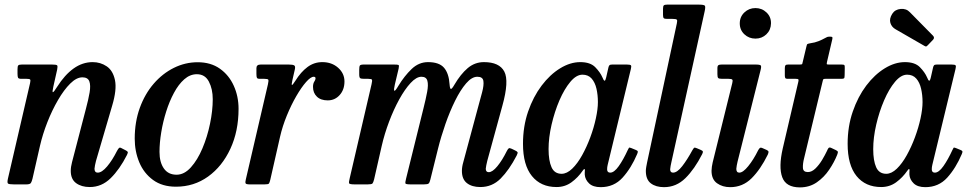

<svg xmlns="http://www.w3.org/2000/svg" viewBox="-20 -800 4226 833"><path d="M75 -520H205.5Q224.5 -520 227.8 -516.5Q231 -513 228 -498L211.5 -424.5Q206 -400.5 209.5 -400Q213 -399.5 228 -423.5Q260.5 -475 299.2 -502.8Q338 -530.5 382 -530.5Q416 -530.5 443 -512.2Q470 -494 478.8 -452.5Q487.5 -411 466.5 -341L396.5 -102Q394.5 -95 392.2 -83.2Q390 -71.5 390 -68Q390 -51 404 -51Q422 -51 444.8 -78Q467.5 -105 487.5 -145Q492.5 -154 496.2 -157.8Q500 -161.5 507.5 -157L525 -148Q532 -144.5 534 -141.2Q536 -138 531 -128Q499 -65 460 -26.8Q421 11.5 369.5 11.5Q333.5 11.5 310.2 -5.5Q287 -22.5 287 -58.5Q287 -76 292.5 -96.5L352.5 -327Q363.5 -368 368.8 -399Q374 -430 367.5 -447.2Q361 -464.5 337.5 -464.5Q312 -464.5 284.8 -437.5Q257.5 -410.5 231.8 -366.2Q206 -322 185.5 -269.8Q165 -217.5 153.5 -167.5L121 -25Q118 -12.5 114 -6.2Q110 0 94 0H40.5Q18.5 0 14.5 -4Q10.5 -8 14.5 -25.5L110.5 -439.5Q113.5 -452.5 110.5 -455.2Q107.5 -458 95.5 -458H73.5Q61 -458 58.5 -462.5Q56 -467 56 -480V-499.5Q56 -512.5 59.2 -516.2Q62.5 -520 75 -520Z M564.5 -198.5Q564.5 -271 586.5 -331.8Q608.5 -392.5 646.8 -436.8Q685 -481 734.2 -505.5Q783.5 -530 837.5 -530Q894.5 -530 934 -502Q973.5 -474 994.2 -428Q1015 -382 1015 -328Q1015 -231 979.5 -154.5Q944 -78 882.8 -34Q821.5 10 743.5 10Q684 10 644 -19.2Q604 -48.5 584.2 -96Q564.5 -143.5 564.5 -198.5ZM672 -141Q672 -96 691 -69Q710 -42 746 -42Q779.5 -42 808.2 -74Q837 -106 858.2 -156.2Q879.5 -206.5 891.2 -263.2Q903 -320 903 -369.5Q903 -414 886.2 -446Q869.5 -478 834 -478Q804.5 -478 779.5 -456Q754.5 -434 734.8 -397.2Q715 -360.5 701 -316Q687 -271.5 679.5 -225.8Q672 -180 672 -141Z M1111 -520H1232.5Q1250.5 -520 1256.5 -516.2Q1262.5 -512.5 1259 -498L1248.5 -452Q1244 -431.5 1246.8 -431.2Q1249.5 -431 1261.5 -449.5Q1285 -487.5 1313.8 -509Q1342.5 -530.5 1378.5 -530.5Q1419.5 -530.5 1447 -506Q1474.5 -481.5 1474.5 -446.5Q1474.5 -411 1453.8 -387.8Q1433 -364.5 1402 -364.5Q1371.5 -364.5 1354.8 -380.8Q1338 -397 1338 -423Q1338 -437.5 1343.5 -445.8Q1349 -454 1349 -460Q1349 -467 1341 -467Q1328 -467 1307.8 -444Q1287.5 -421 1265.5 -383Q1243.5 -345 1224.5 -298.8Q1205.5 -252.5 1195 -206.5L1152.5 -19.5Q1149.5 -7 1146.5 -3.5Q1143.5 0 1127.5 0H1064Q1047.5 0 1045.5 -4.8Q1043.5 -9.5 1046.5 -21.5L1142.5 -434.5Q1146 -450.5 1144 -454.2Q1142 -458 1126.5 -458H1107.5Q1097 -458 1094.8 -462.2Q1092.5 -466.5 1092.5 -479.5V-504.5Q1092.5 -520 1111 -520Z M1558 -520H1689Q1705 -520 1708.8 -518.2Q1712.5 -516.5 1709.5 -502.5L1693 -433Q1687.5 -410 1690.8 -406.5Q1694 -403 1709 -428.5Q1734.5 -470.5 1765.8 -500.5Q1797 -530.5 1837 -530.5Q1885.5 -530.5 1906.5 -506Q1927.5 -481.5 1930.5 -434Q1932 -414.5 1936.2 -414Q1940.5 -413.5 1951.5 -432.5Q1978.5 -478.5 2009.2 -504.5Q2040 -530.5 2079.5 -530.5Q2146.5 -530.5 2168 -489.5Q2189.5 -448.5 2159.5 -341L2094 -102Q2092 -95 2089.8 -83.2Q2087.5 -71.5 2087.5 -68Q2087.5 -53 2100.5 -53Q2116.5 -53 2137.8 -78.8Q2159 -104.5 2179 -145Q2183.5 -153.5 2187 -156.2Q2190.5 -159 2200 -154.5L2214.5 -147.5Q2224 -143 2225.5 -139.5Q2227 -136 2221.5 -125Q2189 -62.5 2152.2 -25.5Q2115.5 11.5 2064 11.5Q2027.5 11.5 2005.8 -5.5Q1984 -22.5 1984 -58.5Q1984 -76 1990 -96.5L2052 -327Q2063 -367.5 2071.5 -399Q2080 -430.5 2077.2 -448.8Q2074.5 -467 2051 -467Q2027 -467 2002.2 -438.2Q1977.5 -409.5 1954.5 -363Q1931.5 -316.5 1912.5 -262Q1893.5 -207.5 1880.5 -155.5L1847 -20.5Q1844 -8 1839.8 -4Q1835.5 0 1819 0H1762.5Q1740.5 0 1739 -4.2Q1737.5 -8.5 1742 -26L1817.5 -331Q1827.5 -370.5 1833.2 -401.2Q1839 -432 1834.2 -449.5Q1829.5 -467 1808.5 -467Q1786.5 -467 1761.5 -440Q1736.5 -413 1712.2 -369Q1688 -325 1668 -272Q1648 -219 1636 -166.5L1603 -21.5Q1599.5 -8 1596 -4Q1592.5 0 1575 0H1519Q1496 0 1494.5 -5Q1493 -10 1497.5 -28L1592 -434.5Q1595.5 -450 1593.8 -454Q1592 -458 1577.5 -458H1560.5Q1547 -458 1542.8 -460.8Q1538.5 -463.5 1538.5 -477.5V-497Q1538.5 -511 1541.2 -515.5Q1544 -520 1558 -520Z M2744.5 -132Q2718.5 -70.5 2681 -29.2Q2643.5 12 2586 12Q2552.5 12 2535.5 -4.5Q2518.5 -21 2517 -42.5Q2516.5 -49.5 2517 -53.5Q2517.5 -57.5 2517.5 -61Q2517.5 -73 2508.5 -60Q2487.5 -29.5 2459.2 -9Q2431 11.5 2394.5 11.5Q2326.5 11.5 2287.8 -36.2Q2249 -84 2249 -176Q2249 -251.5 2271.2 -316Q2293.5 -380.5 2329.8 -428.5Q2366 -476.5 2410 -503.5Q2454 -530.5 2497.5 -530.5Q2541 -530.5 2562.5 -508.5Q2584 -486.5 2593.5 -464.5Q2599 -450.5 2602.8 -449.8Q2606.5 -449 2610 -464.5L2619.5 -506.5Q2621 -513.5 2624 -516.8Q2627 -520 2636 -520H2699.5Q2715 -520 2717.5 -516.2Q2720 -512.5 2717 -500.5L2616.5 -85Q2614 -75 2614 -65.5Q2614 -51 2627.5 -51Q2644.5 -51 2664.5 -79.2Q2684.5 -107.5 2703.5 -149Q2707 -156.5 2708.8 -158.8Q2710.5 -161 2719 -157.5L2738.5 -149.5Q2746 -146.5 2747 -143.5Q2748 -140.5 2744.5 -132ZM2574 -357Q2574 -388 2567.8 -415.2Q2561.5 -442.5 2546.8 -459.2Q2532 -476 2507 -476Q2480.5 -476 2454.5 -445Q2428.5 -414 2407.2 -364.8Q2386 -315.5 2373 -259.2Q2360 -203 2360 -153Q2360 -103 2372.8 -74.5Q2385.5 -46 2416.5 -46Q2439.5 -46 2462.5 -68.2Q2485.5 -90.5 2505.5 -126.5Q2525.5 -162.5 2541 -204.2Q2556.5 -246 2565.2 -286.5Q2574 -327 2574 -357Z M3037 -750 2893 -97Q2891.5 -91.5 2889.5 -80.2Q2887.5 -69 2887.5 -65.5Q2887.5 -51 2900 -51Q2918 -51 2939.8 -79Q2961.5 -107 2983.5 -147.5Q2988.5 -156 2991.2 -158.5Q2994 -161 3003 -157L3019.5 -150Q3028 -146.5 3029.2 -143Q3030.5 -139.5 3026.5 -131.5Q2993.5 -66.5 2953.8 -27.2Q2914 12 2861 12Q2825.5 12 2803.8 -4.5Q2782 -21 2782 -58.5Q2782 -65 2783.8 -76.2Q2785.5 -87.5 2787.5 -95.5L2916.5 -698.5Q2919.5 -711.5 2916.2 -714.8Q2913 -718 2898 -718H2874.5Q2863 -718 2859.8 -721.2Q2856.5 -724.5 2856.5 -735.5V-762Q2856.5 -773.5 2860.2 -776.8Q2864 -780 2875 -780H3010.5Q3035 -780 3038.2 -775Q3041.5 -770 3037 -750Z M3189.5 -698.5Q3189.5 -727 3209.5 -746Q3229.5 -765 3257.5 -765Q3285.5 -765 3305.5 -746Q3325.5 -727 3325 -698.5Q3324.5 -670 3305 -651.2Q3285.5 -632.5 3257.5 -632.5Q3229.5 -632.5 3209.5 -651.2Q3189.5 -670 3189.5 -698.5ZM3279.5 -494.5 3180 -99Q3178.5 -93.5 3176.5 -82.5Q3174.5 -71.5 3174.5 -67.5Q3174.5 -51 3187.5 -51Q3203.5 -51 3226.2 -79Q3249 -107 3269 -147.5Q3273 -155 3276.8 -158Q3280.5 -161 3289 -157L3306 -149.5Q3313.5 -146 3314.2 -142Q3315 -138 3311 -129Q3279.5 -65 3240.8 -26.5Q3202 12 3148 12Q3114.5 12 3090.8 -5Q3067 -22 3067 -59Q3067 -66 3068.5 -77Q3070 -88 3072 -95.5L3157 -439.5Q3160 -451 3157 -454.5Q3154 -458 3141 -458H3113Q3099.5 -458 3096 -461.5Q3092.5 -465 3092.5 -478V-503.5Q3092.5 -514.5 3096.8 -517.2Q3101 -520 3111 -520H3258Q3277.5 -520 3280.8 -515.8Q3284 -511.5 3279.5 -494.5Z M3399.5 -520H3450Q3459.5 -520 3460.5 -522.5Q3461.5 -525 3463 -532.5L3478.5 -597.5Q3480.5 -607.5 3483.2 -609Q3486 -610.5 3496.5 -612.5Q3515.5 -615 3531.5 -621.5Q3547.5 -628 3557 -633.5Q3565.5 -638 3568.8 -639.5Q3572 -641 3581 -641Q3589 -641 3590.8 -639Q3592.5 -637 3591 -630L3568 -531.5Q3566.5 -524 3567 -522Q3567.5 -520 3576.5 -520H3631Q3641 -520 3643.2 -517.5Q3645.5 -515 3645 -503.5L3644.5 -474Q3644.5 -462.5 3641.8 -460.2Q3639 -458 3628.5 -458H3561Q3553.5 -458 3552 -456Q3550.5 -454 3549 -447L3468.5 -113Q3462.5 -89.5 3463.5 -71.5Q3464.5 -53.5 3485 -53.5Q3502 -53.5 3518 -69.2Q3534 -85 3546.8 -106.2Q3559.5 -127.5 3567.5 -144.5Q3570.5 -152 3574.2 -157.2Q3578 -162.5 3587 -158L3607 -148.5Q3614.5 -144.5 3615.2 -141.5Q3616 -138.5 3612 -128Q3599.5 -96.5 3577.5 -63.8Q3555.5 -31 3523.8 -9Q3492 13 3450.5 13Q3390 13 3373.8 -31Q3357.5 -75 3376 -156L3443.5 -445Q3445.5 -453 3443.8 -455.5Q3442 -458 3432 -458H3396.5Q3389 -458 3387 -461.5Q3385 -465 3385 -473V-504Q3385 -513.5 3387.8 -516.8Q3390.5 -520 3399.5 -520Z M4153 -132Q4127 -70.5 4089.5 -29.2Q4052 12 3994.5 12Q3961 12 3944 -4.5Q3927 -21 3925.5 -42.5Q3925 -49.5 3925.5 -53.5Q3926 -57.5 3926 -61Q3926 -73 3917 -60Q3896 -29.5 3867.8 -9Q3839.5 11.5 3803 11.5Q3735 11.5 3696.2 -36.2Q3657.5 -84 3657.5 -176Q3657.5 -251.5 3679.8 -316Q3702 -380.5 3738.2 -428.5Q3774.5 -476.5 3818.5 -503.5Q3862.5 -530.5 3906 -530.5Q3949.5 -530.5 3971 -508.5Q3992.5 -486.5 4002 -464.5Q4007.5 -450.5 4011.2 -449.8Q4015 -449 4018.5 -464.5L4028 -506.5Q4029.5 -513.5 4032.5 -516.8Q4035.5 -520 4044.5 -520H4108Q4123.5 -520 4126 -516.2Q4128.5 -512.5 4125.5 -500.5L4025 -85Q4022.5 -75 4022.5 -65.5Q4022.5 -51 4036 -51Q4053 -51 4073 -79.2Q4093 -107.5 4112 -149Q4115.5 -156.5 4117.2 -158.8Q4119 -161 4127.5 -157.5L4147 -149.5Q4154.5 -146.5 4155.5 -143.5Q4156.5 -140.5 4153 -132ZM3982.5 -357Q3982.5 -388 3976.2 -415.2Q3970 -442.5 3955.2 -459.2Q3940.5 -476 3915.5 -476Q3889 -476 3863 -445Q3837 -414 3815.8 -364.8Q3794.5 -315.5 3781.5 -259.2Q3768.5 -203 3768.5 -153Q3768.5 -103 3781.2 -74.5Q3794 -46 3825 -46Q3848 -46 3871 -68.2Q3894 -90.5 3914 -126.5Q3934 -162.5 3949.5 -204.2Q3965 -246 3973.8 -286.5Q3982.5 -327 3982.5 -357ZM3851 -740Q3863 -759 3887.5 -761.2Q3912 -763.5 3927.5 -747L4027.5 -645.5Q4036.5 -636.5 4028 -627.5L4005.5 -604Q4001 -599.5 3998.5 -598.5Q3996 -597.5 3990.5 -601L3865.5 -673Q3848.5 -682.5 3843 -700.5Q3837.5 -718.5 3851 -740Z"/></svg>

Font: Besley* Narrow Medium
Style: Italic
Weight: 500
Width: 4
Italic angle: -13°
Designer: Owen Earl
Foundry: indestructible type*
Version: Version 3.000; ttfautohint (v1.8.3)